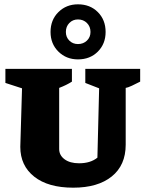

<svg xmlns="http://www.w3.org/2000/svg" viewBox="-20 -858 676 889"><path d="M319 11Q203 11 138.5 -40Q74 -91 74 -178L82 -449L5 -474V-539H313V-480Q288 -464 254 -451V-168Q254 -139 279 -120.5Q304 -102 346 -102Q399 -102 431 -128L439 -449L375 -474V-539H629V-480Q610 -470 590.5 -461Q571 -452 562 -451V-188Q562 -93 497.5 -41Q433 11 319 11ZM341 -583Q287 -583 250.5 -619Q214 -655 214 -710Q214 -766 250.5 -802Q287 -838 341 -838Q397 -838 433 -802Q469 -766 469 -710Q469 -655 433 -619Q397 -583 341 -583ZM341 -654Q366 -654 382.5 -670Q399 -686 399 -710Q399 -735 382.5 -751.5Q366 -768 341 -768Q317 -768 301 -751.5Q285 -735 285 -710Q285 -686 301 -670Q317 -654 341 -654Z"/></svg>

Font: Piazzolla SC ExtraBold
Style: Regular
Weight: 800
Designer: Juan Pablo del Peral
Foundry: Huerta Tipografica
Version: Version 1.330